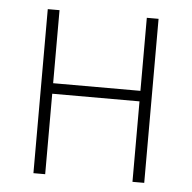

<svg xmlns="http://www.w3.org/2000/svg" viewBox="-44 -574 618 618"><g transform="rotate(5 265.0 -265.0)"><path d="M86 0V-530H124V-294H406V-530H444V0H406V-260H124V0Z"/></g></svg>

Font: Noto Sans Mono Condensed ExtraLight
Style: Regular
Weight: 200
Width: 3
Designer: Monotype Design Team
Foundry: Monotype Imaging Inc.
Version: Version 2.014; ttfautohint (v1.8.4.7-5d5b)